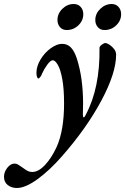

<svg xmlns="http://www.w3.org/2000/svg" viewBox="-134 -650 625 959"><path d="M-114 233Q-114 209 -97.5 188Q-81 167 -61 167Q-52 167 -43 172.5Q-34 178 -20 188Q-5 199 4.5 204Q14 209 27 209Q58 209 90.5 174.5Q123 140 149 84Q186 1 186 -133Q186 -207 177 -255.5Q168 -304 154.5 -326.5Q141 -349 130 -349Q118 -349 101.5 -326Q85 -303 76 -282Q74 -275 68 -266.5Q62 -258 57 -258Q54 -258 51 -266Q48 -274 48 -286Q48 -319 68.5 -353Q89 -387 119.5 -409Q150 -431 176 -431Q203 -431 220.5 -412.5Q238 -394 250 -357Q281 -260 281 -132Q281 -99 280 -81V-77Q280 -64 284 -64Q289 -64 295 -78Q366 -212 363 -411Q363 -418 374 -426.5Q385 -435 392 -435Q400 -435 413 -426.5Q426 -418 436 -405Q446 -392 446 -377Q446 -285 372 -147Q298 -9 176 130Q115 200 54 244.5Q-7 289 -50 289Q-76 289 -95 274.5Q-114 260 -114 233ZM153 -550Q153 -582 177.5 -606Q202 -630 234 -630Q256 -630 269 -615.5Q282 -601 282 -579Q282 -547 257.5 -523.5Q233 -500 199 -500Q178 -500 165.5 -514.5Q153 -529 153 -550ZM342 -550Q342 -582 367 -606Q392 -630 424 -630Q445 -630 458 -615.5Q471 -601 471 -579Q471 -547 446.5 -523.5Q422 -500 388 -500Q367 -500 354.5 -514.5Q342 -529 342 -550Z"/></svg>

Font: EB Garamond SemiBold
Style: Italic
Weight: 600
Italic angle: -17.2°
Designer: Georg Duffner and Octavio Pardo
Foundry: Georg Duffner
Version: Version 1.000